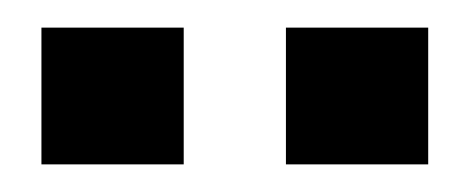

<svg xmlns="http://www.w3.org/2000/svg" viewBox="-20 -723 340 139"><path d="M10 -703H113V-604H10ZM187 -703H290V-604H187Z"/></svg>

Font: wassup Sans
Style: Medium
Weight: 600
Version: Version 2.001